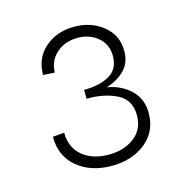

<svg xmlns="http://www.w3.org/2000/svg" viewBox="-72 -974 551 562"><g transform="rotate(-15 203.5 -693.0)"><path d="M56 -609 91 -612Q91 -567 121.5 -541.5Q152 -516 201 -516Q248 -516 279 -540Q310 -564 310 -606Q310 -654 271 -673Q232 -692 180 -691V-718Q228 -718 257.5 -735.5Q287 -753 287 -792Q287 -827 262 -848.5Q237 -870 201 -870Q162 -870 136.5 -847.5Q111 -825 110 -789L75 -791Q75 -842 110.5 -873Q146 -904 199 -904Q251 -904 287 -874.5Q323 -845 323 -798Q323 -762 301 -740Q279 -718 246 -708Q288 -701 316.5 -674Q345 -647 345 -604Q345 -548 304 -515Q263 -482 201 -482Q138 -482 97 -516Q56 -550 56 -609Z"/></g></svg>

Font: Hanken Grotesk Light
Style: Regular
Weight: 300
Designer: Alfredo Marco Pradil
Foundry: Hanken Design Co.
Version: Version 3.014